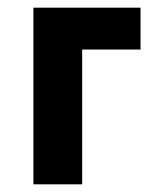

<svg xmlns="http://www.w3.org/2000/svg" viewBox="-20 -480 389 500"><path d="M67 -460H346V-351H194V0H67Z"/></svg>

Font: Von Semi
Style: Regular
Weight: 600
Version: Version 4.000; ttfautohint (v1.8.4.7-5d5b)